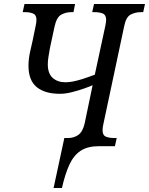

<svg xmlns="http://www.w3.org/2000/svg" viewBox="-20 -734 748 964"><path d="M249 210 303 -41H321Q351 -41 373 -56.5Q395 -72 405 -114L445 -306Q429 -299 400.5 -289Q372 -279 340 -271Q308 -263 281 -263Q205 -263 164 -297Q123 -331 123 -404Q123 -439 131.5 -475.5Q140 -512 144 -531L159 -604Q163 -621 163 -635Q163 -659 146.5 -666Q130 -673 105 -673H94L103 -714H357L349 -673H338Q310 -673 287 -660Q264 -647 254 -601L239 -531Q235 -516 231 -494Q227 -472 223.5 -450Q220 -428 220 -411Q220 -365 244.5 -343Q269 -321 308 -321Q333 -321 363 -328.5Q393 -336 418.5 -345.5Q444 -355 456 -359L509 -605Q510 -611 511.5 -620Q513 -629 513 -634Q513 -659 496.5 -666Q480 -673 454 -673H443L452 -714H708L699 -673H688Q659 -673 635.5 -660.5Q612 -648 603 -600L499 -111Q495 -94 495 -80Q495 -55 511.5 -48Q528 -41 555 -41H566L557 0H476Q420 0 385 23Q350 46 328.5 92.5Q307 139 291 210Z"/></svg>

Font: Noto Serif Condensed
Style: Italic
Weight: 400
Width: 3
Italic angle: -12°
Designer: Monotype Design Team
Foundry: Monotype Imaging Inc.
Version: Version 2.014; ttfautohint (v1.8.4.7-5d5b)